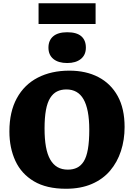

<svg xmlns="http://www.w3.org/2000/svg" viewBox="-20 -1151 827 1185"><path d="M387 14Q267 14 189.5 -32Q112 -78 75 -158Q38 -238 38 -340Q38 -461 84 -545Q130 -629 213.5 -672Q297 -715 408 -715Q511 -715 587.5 -675Q664 -635 706.5 -558Q749 -481 749 -367Q749 -288 726.5 -219Q704 -150 659.5 -97.5Q615 -45 546.5 -15.5Q478 14 387 14ZM399 -104Q431 -104 455.5 -116Q480 -128 497 -155Q514 -182 522.5 -230.5Q531 -279 531 -350Q531 -414 522 -461Q513 -508 495.5 -538.5Q478 -569 451.5 -584Q425 -599 390 -599Q357 -599 332 -586.5Q307 -574 289.5 -546Q272 -518 263.5 -471.5Q255 -425 255 -358Q255 -293 263.5 -245.5Q272 -198 290 -166.5Q308 -135 335 -119.5Q362 -104 399 -104ZM395 -762Q340 -762 309.5 -787Q279 -812 279 -857Q279 -902 308.5 -927Q338 -952 395 -952Q453 -952 481.5 -927.5Q510 -903 510 -857Q510 -812 479 -787Q448 -762 395 -762ZM218 -1003V-1131H570V-1003Z"/></svg>

Font: Literata ExtraBold
Style: Regular
Weight: 800
Designer: Latin by Veronika Burian and Jose Scaglione. Greek by Irene Vlachou. Cyrillic by Vera Evstafieva.
Foundry: TypeTogether
Version: Version 3.103;gftools[0.9.29]